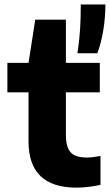

<svg xmlns="http://www.w3.org/2000/svg" viewBox="-20 -828 491 858"><path d="M429 -131V-2Q405 3.5 376.5 7Q348 10.5 322 10.5Q107.5 10.5 107.5 -195.5V-415.5H13V-547H107.5L137.5 -740H274.5V-547H426V-415.5H274.5V-225.5Q274.5 -187.5 284.2 -165.2Q294 -143 314.5 -133.5Q335 -124 368.5 -124Q391.5 -124 429 -131ZM341 -808H451Q451 -749.5 441.5 -692.5Q432 -635.5 415 -590H326Q334.5 -644 337.8 -695.8Q341 -747.5 341 -808Z"/></svg>

Font: Encode Sans Semi Expanded
Style: Bold
Weight: 700
Width: 6
Designer: Multiple Designers
Foundry: Impallari Type
Version: Version 2.000